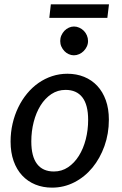

<svg xmlns="http://www.w3.org/2000/svg" viewBox="-20 -853 560 880"><path d="M28.5 0ZM227 -67Q263 -67 292 -86.5Q321 -106 341.5 -138.8Q362 -171.5 373 -214.2Q384 -257 384 -303.5Q384 -372.5 357.5 -406.8Q331 -441 280.5 -441Q244.5 -441 215.5 -421.8Q186.5 -402.5 166 -369.8Q145.5 -337 134.5 -294.2Q123.5 -251.5 123.5 -204.5Q123.5 -136 149.8 -101.5Q176 -67 227 -67ZM218.5 7Q177 7 142 -7.2Q107 -21.5 81.8 -48.5Q56.5 -75.5 42.5 -114.8Q28.5 -154 28.5 -204Q28.5 -247 37.8 -286.8Q47 -326.5 63.8 -361Q80.5 -395.5 104 -424Q127.5 -452.5 156.5 -472.8Q185.5 -493 219 -504Q252.5 -515 289 -515Q330.5 -515 365.5 -500.8Q400.5 -486.5 425.8 -459.5Q451 -432.5 465 -393.5Q479 -354.5 479 -304.5Q479 -240.5 458.8 -183.8Q438.5 -127 403.5 -84.5Q368.5 -42 320.8 -17.5Q273 7 218.5 7ZM213 -833H479.5L472 -771H206ZM383.5 -665Q383.5 -651.5 378 -639.8Q372.5 -628 363.5 -619Q354.5 -610 342.8 -604.8Q331 -599.5 318.5 -599.5Q306.5 -599.5 295 -604.8Q283.5 -610 275 -619Q266.5 -628 261.2 -639.8Q256 -651.5 256 -665Q256 -678.5 261.2 -690.5Q266.5 -702.5 275.2 -711.8Q284 -721 295.5 -726.2Q307 -731.5 319 -731.5Q331.5 -731.5 343.2 -726.2Q355 -721 364 -712Q373 -703 378.2 -690.8Q383.5 -678.5 383.5 -665Z"/></svg>

Font: Lato Medium
Style: Italic
Weight: 500
Italic angle: -7°
Designer: Lukasz Dziedzic
Foundry: tyPoland Lukasz Dziedzic
Version: Version 2.006; 2014-01-15